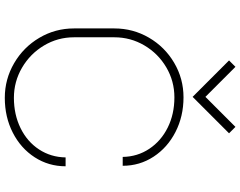

<svg xmlns="http://www.w3.org/2000/svg" viewBox="-118 -844 977 780"><g transform="rotate(90 370.0 -453.5)"><path d="M377 -22Q445 -22 500 -49Q555 -76 586.5 -124Q618 -172 619 -232H655Q655 -163 618.5 -106.5Q582 -50 518.5 -17.5Q455 15 377 15Q301 15 236 -23Q171 -61 133 -125.5Q95 -190 95 -266V-430Q95 -506 132.5 -570.5Q170 -635 234.5 -673Q299 -711 375 -711Q452 -711 515.5 -678.5Q579 -646 616 -589.5Q653 -533 653 -464H617Q616 -524 584 -572Q552 -620 497.5 -647Q443 -674 375 -674Q309 -674 253 -641Q197 -608 164 -552Q131 -496 131 -430V-266Q131 -200 164.5 -144Q198 -88 254.5 -55Q311 -22 377 -22ZM225 -896 373 -748 521 -896 495 -922 373 -800 251 -922Z"/></g></svg>

Font: M Major Mono Display
Style: Regular
Weight: 400
Designer: Emre Parlak
Foundry: Emre Parlak
Version: Version 2.000; ttfautohint (v1.8) -l 8 -r 50 -G 200 -x 14 -D